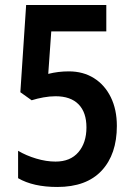

<svg xmlns="http://www.w3.org/2000/svg" viewBox="-20 -734 531 764"><path d="M254 -450Q311 -450 354 -423Q397 -396 421 -347Q445 -298 445 -233Q445 -120 384.5 -55Q324 10 208 10Q112 10 52 -25V-134Q84 -115 124 -103Q164 -91 201 -91Q260 -91 292 -128.5Q324 -166 324 -227Q324 -287 292.5 -319Q261 -351 201 -351Q178 -351 153 -346.5Q128 -342 106 -335L61 -367L84 -714H403V-609H184L172 -440Q192 -445 212 -447.5Q232 -450 254 -450Z"/></svg>

Font: Noto Sans Khmer UI Condensed SemiBold
Style: Regular
Weight: 600
Width: 3
Designer: Danh Hong and the Monotype Design Team
Foundry: Monotype Imaging Inc.
Version: Version 2.002; ttfautohint (v1.8.4.7-5d5b)